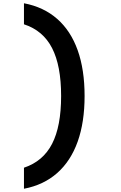

<svg xmlns="http://www.w3.org/2000/svg" viewBox="-20 -969 740 1178"><path d="M127 -820V-949Q248 -926 331 -853Q414 -780 456.5 -661Q499 -542 499 -380Q499 -219 456.5 -100Q414 19 331 92.5Q248 166 127 189V60Q244 21 299.5 -86.5Q355 -194 355 -380Q355 -566 299.5 -674Q244 -782 127 -820Z"/></svg>

Font: Martian Mono SemiExpanded SemiBold
Style: Regular
Weight: 600
Monospace: yes
Version: Version 0.930